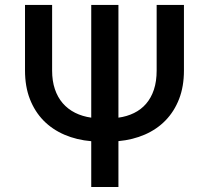

<svg xmlns="http://www.w3.org/2000/svg" viewBox="-20 -747 835 767"><path d="M188.2 -727.3V-465.2Q188.2 -423.7 199.2 -391Q210.2 -358.3 230.6 -334.7Q251.1 -311.1 280 -296.5Q308.9 -282 344.5 -277V-727.3H453.1V-277Q487.2 -281.6 515.4 -295.5Q543.7 -309.3 563.7 -332.6Q583.8 -355.8 594.8 -388.8Q605.8 -421.9 605.8 -465.2V-727.3H714.8V-465.2Q714.8 -401.6 695.5 -351.7Q676.1 -301.8 641.5 -266.2Q606.9 -230.5 558.8 -209.5Q510.7 -188.6 453.1 -183.2V0H344.5V-182.9Q286.2 -187.9 237.6 -208.8Q188.9 -229.8 153.9 -265.4Q119 -301.1 99.4 -351.2Q79.9 -401.3 79.9 -465.2V-727.3Z"/></svg>

Font: Cannonade Med
Style: Regular
Weight: 500
Designer: Rasmus Andersson
Foundry: rsms
Version: Version 3.012;git-f93a4a705